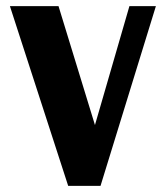

<svg xmlns="http://www.w3.org/2000/svg" viewBox="-20 -603 536 623"><path d="M169.9 -583 288.1 -197.3 399.9 -583H485.8L306.2 0H201.2L12.2 -583Z"/></svg>

Font: SimahzazaarabicW05-Bold
Style: Regular
Weight: 700
Designer: Ahmed zaza
Foundry: Ahmed zaza
Version: Version 1.001